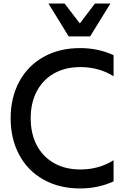

<svg xmlns="http://www.w3.org/2000/svg" viewBox="-20 -1049 716 1082"><path d="M40 -383Q40 -498 88 -588Q136 -678 225 -728Q314 -778 431 -778Q534 -778 620 -738V-619Q580 -645 532 -658Q484 -671 433 -671Q348 -671 285 -635.5Q222 -600 187.5 -535Q153 -470 153 -383Q153 -295 187.5 -230Q222 -165 285 -129.5Q348 -94 433 -94Q538 -94 620 -146V-27Q534 13 431 13Q314 13 225 -37Q136 -87 88 -177Q40 -267 40 -383ZM253 -1029H344L430 -917L515 -1029H602L488 -844H367Z"/></svg>

Font: Application Medium
Style: Regular
Weight: 500
Designer: Wei Huang
Foundry: Wei Huang
Version: Version 0.012